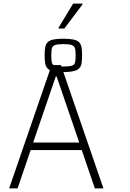

<svg xmlns="http://www.w3.org/2000/svg" viewBox="-20 -1051 723 1071"><path d="M31 0 268 -688H320L557 0H509L436 -214H151L78 0ZM165 -256H422L296 -624H291ZM333 -649Q298 -649 277 -653.5Q256 -658 245.5 -669Q235 -680 232 -697.5Q229 -715 229 -741Q229 -768 232 -786Q235 -804 245.5 -815Q256 -826 277 -830.5Q298 -835 333 -835Q368 -835 389.5 -830.5Q411 -826 421.5 -815Q432 -804 435 -786Q438 -768 438 -741Q438 -715 435 -697.5Q432 -680 421.5 -669.5Q411 -659 389.5 -654Q368 -649 333 -649ZM333 -680Q366 -680 380.5 -684.5Q395 -689 398.5 -702.5Q402 -716 402 -741Q402 -767 398.5 -780.5Q395 -794 380.5 -799.5Q366 -805 333 -805Q301 -805 286.5 -799.5Q272 -794 269 -780.5Q266 -767 266 -741Q266 -716 269 -702.5Q272 -689 286.5 -684.5Q301 -680 333 -680ZM307 -892V-897L388 -1031H440V-1026L339 -892Z"/></svg>

Font: Saira SemiCondensed ExtraLight
Style: Regular
Weight: 250
Width: 4
Designer: Hector Gatti with collaboration of the Omnibus-Type team
Foundry: Omnibus-Type
Version: Version 1.101